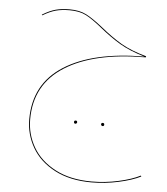

<svg xmlns="http://www.w3.org/2000/svg" viewBox="-53 -459 737 848"><g transform="rotate(5 315.0 -34.5)"><path d="M601 297Q563 316 503.5 329Q444 342 384 342Q288 342 220.5 306.5Q153 271 119.5 213Q86 155 86 88Q86 -69 213.5 -150Q341 -231 568 -232Q501 -252 458 -277.5Q415 -303 367 -342Q324 -377 295 -392Q266 -407 222 -407Q187 -407 161 -400Q135 -393 103 -374L101 -377Q134 -397 160.5 -404Q187 -411 222 -411Q266 -411 296 -395.5Q326 -380 370 -345Q419 -305 463 -279Q507 -253 576 -234L575 -229H571Q345 -228 217.5 -147.5Q90 -67 90 88Q90 154 123 211Q156 268 222.5 303Q289 338 384 338Q444 338 503 325Q562 312 599 293ZM284 83Q284 76 291 76Q298 76 298 83Q298 85 296 87.5Q294 90 291 90Q284 90 284 83ZM404 83Q404 76 411 76Q418 76 418 83Q418 90 411 90Q408 90 406 87.5Q404 85 404 83Z"/></g></svg>

Font: FiraGO Four
Style: Regular
Weight: 100
Designer: bBox Type
Foundry: bBox Type GmbH
Version: Version 1.001